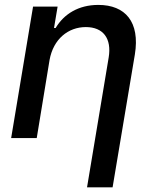

<svg xmlns="http://www.w3.org/2000/svg" viewBox="-20 -573 637 797"><path d="M185.7 -323.9C201.3 -410.9 263.1 -460.6 336.3 -460.6C408.7 -460.6 444.2 -413 431.1 -334.2L341.3 204.5H447.4L539.8 -346.9C561.8 -482.2 500 -552.6 388.1 -552.6C306.1 -552.6 245.4 -514.9 210.9 -456.7H204.2L219.1 -545.5H117.2L26.3 0H132.5Z"/></svg>

Font: Margiela Sans Medium
Style: Italic
Weight: 500
Italic angle: -9.39999°
Designer: Stefan Endress, Andreas Faust
Version: Version 1.100;FEAKit 1.0